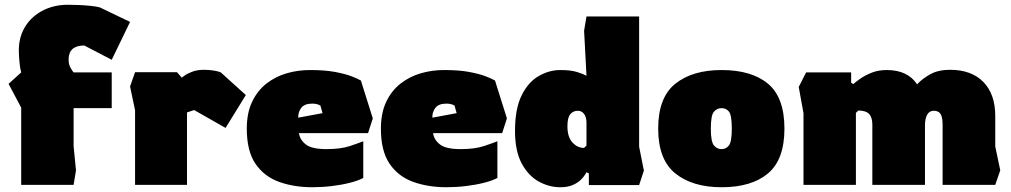

<svg xmlns="http://www.w3.org/2000/svg" viewBox="-20 -776 4243 806"><path d="M69 0V-324L16 -424L69 -472Q64 -489 61.5 -517.5Q59 -546 59 -564Q59 -621 85.5 -664Q112 -707 159 -731.5Q206 -756 265 -756Q284 -756 309.5 -755Q335 -754 359.5 -751.5Q384 -749 399 -745L526 -684L449 -525L334 -585Q268 -585 268 -526Q268 -507 275 -493.5Q282 -480 289 -472H449V-322H289V-162L299 -61L289 0Z M547 0V-313L526 -413L547 -473H723L743 -450Q743 -450 754.5 -458.5Q766 -467 787 -475Q808 -483 836 -483Q856 -483 876 -480Q896 -477 907 -472L1012 -377L927 -239L795 -314L765 -304V0Z M1291 10Q1214 10 1151.5 -12.5Q1089 -35 1052.5 -88.5Q1016 -142 1016 -236Q1016 -302 1038.5 -349Q1061 -396 1099 -425.5Q1137 -455 1184 -468.5Q1231 -482 1281 -482Q1344 -482 1386.5 -474Q1429 -466 1455 -456Q1481 -446 1495 -438L1545 -279L1525 -217H1235Q1239 -189 1264 -169.5Q1289 -150 1351 -150Q1410 -150 1449 -163Q1488 -176 1505 -183V-29Q1485 -18 1450 -9Q1415 0 1373.5 5Q1332 10 1291 10ZM1232 -282 1334 -301 1325 -333Q1311 -341 1291 -341Q1258 -341 1244.5 -323Q1231 -305 1232 -282Z M1854 10Q1777 10 1714.5 -12.5Q1652 -35 1615.5 -88.5Q1579 -142 1579 -236Q1579 -302 1601.5 -349Q1624 -396 1662 -425.5Q1700 -455 1747 -468.5Q1794 -482 1844 -482Q1907 -482 1949.5 -474Q1992 -466 2018 -456Q2044 -446 2058 -438L2108 -279L2088 -217H1798Q1802 -189 1827 -169.5Q1852 -150 1914 -150Q1973 -150 2012 -163Q2051 -176 2068 -183V-29Q2048 -18 2013 -9Q1978 0 1936.5 5Q1895 10 1854 10ZM1795 -282 1897 -301 1888 -333Q1874 -341 1854 -341Q1821 -341 1807.5 -323Q1794 -305 1795 -282Z M2332 10Q2285 10 2241.5 -14Q2198 -38 2170 -90Q2142 -142 2142 -226Q2142 -319 2169.5 -375Q2197 -431 2241 -456.5Q2285 -482 2332 -482Q2376 -482 2403 -473.5Q2430 -465 2442 -458L2432 -647L2442 -707H2663V-160L2683 -60L2663 1H2452V-48L2442 -53Q2442 -53 2436.5 -43.5Q2431 -34 2418.5 -21.5Q2406 -9 2385 0.5Q2364 10 2332 10ZM2432 -155 2442 -165V-261Q2442 -284 2432 -297.5Q2422 -311 2406 -311Q2386 -311 2374 -296.5Q2362 -282 2362 -246Q2362 -201 2383 -178Q2404 -155 2432 -155Z M3009 10Q2887 10 2815 -48Q2743 -106 2743 -236Q2743 -367 2815 -424.5Q2887 -482 3009 -482Q3135 -482 3204 -424.5Q3273 -367 3273 -236Q3273 -106 3204 -48Q3135 10 3009 10ZM3009 -150Q3028 -150 3040 -165.5Q3052 -181 3052 -236Q3052 -292 3040.5 -307Q3029 -322 3009 -322Q2990 -322 2977 -307Q2964 -292 2964 -236Q2964 -181 2977 -165.5Q2990 -150 3009 -150Z M3333 -411 3364 -472H3553V-429L3562 -423Q3573 -433 3592.5 -446.5Q3612 -460 3639.5 -471Q3667 -482 3703 -482Q3790 -482 3830 -422Q3852 -446 3885.5 -464.5Q3919 -483 3968 -483Q4058 -483 4108 -432Q4158 -381 4158 -289V-161L4179 -61L4158 0H3937V-252Q3937 -284 3928.5 -297.5Q3920 -311 3900 -311Q3881 -311 3872 -294Q3863 -277 3863 -251V0H3642V-253Q3642 -283 3628.5 -297.5Q3615 -312 3583 -312L3573 -302V0H3353V-301Z"/></svg>

Font: Rowdies
Style: Bold
Weight: 700
Designer: Jaikishan Patel
Version: Version 1.000; ttfautohint (v1.8.3)